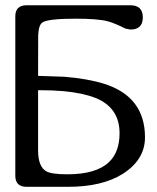

<svg xmlns="http://www.w3.org/2000/svg" viewBox="-20 -721 606 741"><path d="M401.4 -96.2Q441.4 -134.8 441.4 -207Q441.4 -305.2 349.1 -342.8Q301.8 -361.8 226.6 -369.1Q182.1 -373 127 -373V-139.2Q127.4 -78.1 158.2 -60.1Q178.2 -48.3 240.2 -48.3Q352.1 -48.3 401.4 -96.2ZM382.3 -397.5Q539.6 -347.7 539.6 -190.9Q539.6 -104 452.6 -49.3Q373.5 0 242.7 0H83Q39.1 0 39.1 -42.5V-658.2Q39.1 -700.7 83 -700.7H482.9Q531.2 -700.7 531.2 -653.8Q531.2 -606.9 482.9 -606.9L463.9 -610.8Q422.4 -631.8 394.5 -639.2Q356.9 -648.9 270.5 -648.9Q166 -648.9 143.6 -634.3Q129.4 -625 127.4 -585L127 -428.2L228 -424.8Q318.4 -417.5 382.3 -397.5Z"/></svg>

Font: inglobal
Style: Regular
Weight: 400
Designer: Andrey Kochetov, Denis Davydov, Evgeny Yurtaev
Foundry: inglobal
Version: Version 1.00 September 25, 2014, initial release